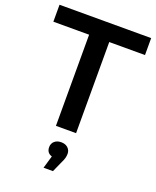

<svg xmlns="http://www.w3.org/2000/svg" viewBox="-161 -737 875 1075"><g transform="rotate(20 276.5 -200.0)"><path d="M217 -543H4V-644H550V-543H337V0H217ZM332 125Q332 151 317 179L288 244H232L254 169Q222 159 222 125Q222 103 237 89.5Q252 76 277 76Q302 76 317 90Q332 104 332 125Z"/></g></svg>

Font: Montserrat Ace
Style: Bold
Weight: 600
Designer: Julieta Ulanovsky
Foundry: Julieta Ulanovsky
Version: Version 1